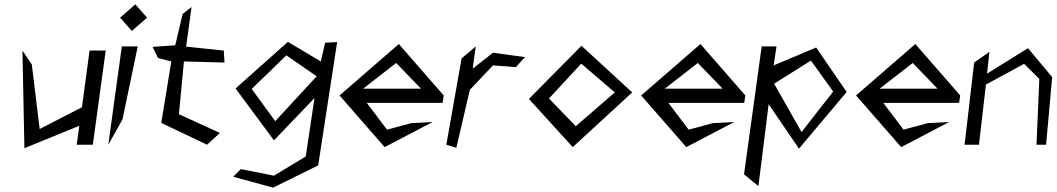

<svg xmlns="http://www.w3.org/2000/svg" viewBox="-20 -664 4848 881"><path d="M92 16 344 -87 332 0H406L465 -432H391L356 -172L162 -72L126 -368L83 -432Z M531 -583 585 -522 655 -583 601 -644ZM542 -116 612 -451H539L477 0Z M930 0 989 -54 801 -140 824 -382 1010 -377 1007 -432 834 -450 859 -632 818 -600 784 -456 680 -449 705 -398 766 -382 720 -100Z M1243 -108 1135 -256 1294 -410 1433 -314ZM1301 -472 1061 -258 1237 -20 1423 -214 1383 54 1237 142 1085 112 1050 147 1233 197 1440 95 1527 -471 1472 -468 1452 -382Z M1663 -192H2011L2016 -226L1810 -462L1538 -226L1745 11L1965 -104L1867 -99L1756 -69ZM1912 -257H1646L1798 -375Z M2136 -252 2242 -364 2347 -356 2389 -402 2242 -422 2149 -349 2163 -451 2098 -396 2028 0 2074 14Z M2499 -212 2647 -372 2801 -240 2622 -85ZM2407 -210 2608 11 2881 -240 2648 -454Z M3047 -192H3395L3400 -226L3194 -462L2922 -226L3129 11L3349 -104L3251 -99L3140 -69ZM3296 -257H3030L3182 -375Z M3725 -446 3530 -364 3543 -451H3475L3394 136L3460 190L3507 -186L3646 18L3865 -242ZM3658 -58 3532 -280 3701 -386 3803 -244Z M4033 -192H4381L4386 -226L4180 -462L3908 -226L4115 11L4335 -104L4237 -99L4126 -69ZM4282 -257H4016L4168 -375Z M4504 -276 4679 -371 4749 -302 4736 0H4780L4808 -310L4697 -443L4509 -326L4520 -426L4450 -377L4406 0H4472Z"/></svg>

Font: Stormblade
Style: Obl
Weight: 400
Designer: Mew Too
Foundry: Cannot Into Space Fonts
Version: Version 0.77